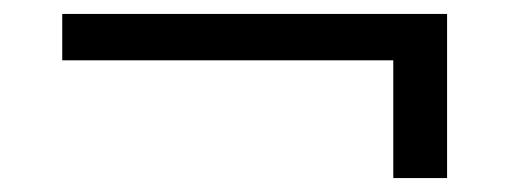

<svg xmlns="http://www.w3.org/2000/svg" viewBox="-20 -378 736 277"><path d="M547.4 -291H69.8V-357.9H625V-121.1H547.4Z"/></svg>

Font: Stardos Stencil
Style: Regular
Weight: 400
Version: Version 1.000